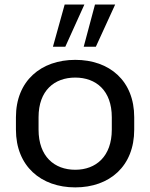

<svg xmlns="http://www.w3.org/2000/svg" viewBox="-20 -811 655 841"><path d="M309.6 9.8C460 9.8 567.9 -83 567.9 -243.2V-297.4C567.9 -457 460 -548.8 309.6 -548.8C159.7 -548.8 49.8 -457 49.8 -297.4V-243.2C49.8 -83 159.7 9.8 309.6 9.8ZM309.6 -67.4C218.3 -67.4 148.9 -125.5 148.9 -243.2V-297.4C148.9 -414.6 218.3 -471.2 309.6 -471.2C400.4 -471.2 469.7 -414.6 469.7 -297.4V-243.2C469.7 -126 400.4 -67.4 309.6 -67.4ZM399.9 -606.4 484.4 -791H396L346.7 -606.4ZM266.1 -606.4 349.6 -791H263.2L211.9 -606.4Z"/></svg>

Font: Winston
Style: Regular
Weight: 400
Designer: Vernon Adams, Kim Jin-seong, David Berlow, Cristiano Sobral
Foundry: The Winston Project Authors
Version: Version 3.004